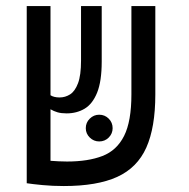

<svg xmlns="http://www.w3.org/2000/svg" viewBox="-20 -606 626 635"><path d="M190.9 9.3Q153.8 9.3 120.4 6.1Q86.9 2.9 68.4 0V-0.5V-585.9H147V-291Q158.2 -283.7 177.2 -283.7Q195.8 -283.7 211.9 -293.9Q228 -304.2 238 -330.6Q248 -356.9 248 -405.3V-585.9H316.4V-402.3Q316.4 -337.4 301.3 -299.8Q286.1 -262.2 260 -246.6Q233.9 -231 200.2 -231Q182.6 -231 170.2 -234.6Q157.7 -238.3 147 -244.6V-74.2Q160.2 -73.2 174.1 -72.5Q188 -71.8 201.7 -71.8Q271.5 -71.8 318.8 -90.1Q366.2 -108.4 390.4 -156.5Q414.6 -204.6 414.6 -293.9V-585.9H493.7V-293.5Q493.7 -184.6 463.9 -117.9Q434.1 -51.3 367.7 -21Q301.3 9.3 190.9 9.3ZM308.1 -138.2Q290 -138.2 276.9 -151.1Q263.7 -164.1 263.7 -182.1Q263.7 -200.7 276.9 -213.6Q290 -226.6 308.1 -226.6Q326.7 -226.6 339.6 -213.6Q352.5 -200.7 352.5 -182.1Q352.5 -164.1 339.6 -151.1Q326.7 -138.2 308.1 -138.2Z"/></svg>

Font: Cascadia Mono SemiLight
Style: Regular
Weight: 350
Monospace: yes
Designer: Aaron Bell
Foundry: Saja Typeworks
Version: Version 2404.023; ttfautohint (v1.8.4)